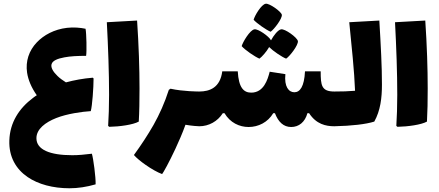

<svg xmlns="http://www.w3.org/2000/svg" viewBox="-20 -676 2350 1028"><path d="M472 147C433 152 399 155 367 155C246 155 175 125 175 64C175 15 223 -21 281 -44C339 -67 419 -78 466 -81C474 -109 481 -208 481 -256L477 -260C426 -256 378 -247 333 -235C316 -246 300 -257 288 -269C265 -291 251 -314 256 -332C261 -351 287 -362 325 -369C356 -375 396 -377 441 -377C445 -398 443 -499 438 -522C410 -528 374 -531 339 -527C270 -519 214 -488 177 -449C135 -405 116 -348 125 -287C131 -248 148 -207 177 -166C170 -162 164 -157 157 -152C82 -96 33 -20 30 76C27 163 65 229 128 272C185 311 264 332 352 332C397 332 444 325 492 311C493 272 480 174 472 147Z M565 3C620 2 693 -8 723 -25C726 -76 727 -136 727 -202C727 -309 723 -433 714 -566L552 -557C559 -424 564 -287 564 -168C564 -107 562 -50 559 -2Z M1047 -186C1044 -186 960 -186 893 -201L884 -195C861 -124 834 -64 802 -7C771 47 737 99 697 154C711 170 734 189 760 207C790 228 823 247 848 256C854 249 885 194 919 121C937 82 957 37 973 -8C1008 -2 1039 0 1047 0C1068 0 1074 -33 1074 -93C1074 -150 1069 -186 1047 -186Z M1429 -506C1448 -519 1492 -577 1489 -597C1485 -615 1422 -659 1403 -656C1379 -653 1343 -591 1338 -570C1355 -551 1405 -516 1429 -506ZM1369 -362C1382 -371 1407 -399 1421 -424C1442 -403 1489 -371 1512 -362C1532 -375 1578 -435 1575 -456C1571 -476 1505 -523 1485 -519C1468 -516 1445 -486 1431 -460C1421 -481 1361 -523 1342 -519C1318 -515 1280 -451 1274 -429C1292 -408 1345 -372 1369 -362ZM1770 -186C1701 -186 1697 -219 1697 -294H1613C1609 -212 1586 -182 1556 -182C1526 -182 1501 -212 1508 -279L1424 -292C1413 -249 1392 -180 1325 -180C1285 -180 1258 -206 1253 -294H1170C1159 -207 1103 -186 1047 -186C1025 -186 1020 -150 1020 -93C1020 -33 1026 0 1047 0C1098 0 1145 -26 1173 -70H1182C1212 -19 1262 4 1311 4C1363 4 1414 -21 1443 -70H1452C1470 -23 1498 4 1539 4C1580 4 1613 -22 1626 -70H1635C1673 -11 1725 0 1770 0C1791 0 1797 -33 1797 -93C1797 -150 1792 -186 1770 -186Z M2011 -566 1850 -557C1863 -425 1877 -297 1881 -190C1847 -187 1810 -186 1770 -186C1746 -124 1746 -62 1770 0C1864 -2 1940 -11 1984 -25C2017 -84 2025 -152 2025 -223C2025 -322 2019 -432 2011 -566Z M2108 3C2163 2 2236 -8 2266 -25C2269 -76 2270 -136 2270 -202C2270 -309 2266 -433 2257 -566L2095 -557C2102 -424 2107 -287 2107 -168C2107 -107 2105 -50 2102 -2Z"/></svg>

Font: FilmFarsi Display
Style: Regular
Weight: 400
Designer: Borna Izadpanah
Foundry: Borna Izadpanah
Version: Version 1.000;PS 001.000;hotconv 1.0.88;makeotf.lib2.5.64775